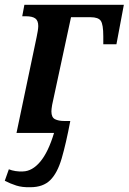

<svg xmlns="http://www.w3.org/2000/svg" viewBox="-33 -556 538 803"><path d="M94 227Q60 228 35 220Q10 212 -13 200L4 152Q16 157 32 159.5Q48 162 63 161Q102 160 135.5 120Q169 80 193 0H36L120 -400Q123 -413 125 -426.5Q127 -440 127 -447Q127 -470 114.5 -479Q102 -488 75 -488H60L69 -536H485L454 -371H399V-404Q399 -454 388.5 -469Q378 -484 346 -484H264L185 -117Q182 -99 182 -90Q182 -65 197 -57.5Q212 -50 235 -50H261Q243 45 225 106.5Q207 168 177 197.5Q147 227 94 227Z"/></svg>

Font: Noto Serif SemiCondensed SemiBold
Style: Italic
Weight: 600
Width: 4
Italic angle: -12°
Designer: Monotype Design Team
Foundry: Monotype Imaging Inc.
Version: Version 2.014; ttfautohint (v1.8.4.7-5d5b)